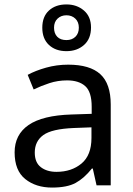

<svg xmlns="http://www.w3.org/2000/svg" viewBox="-20 -837 601 867"><path d="M288 -545Q386 -545 433 -502Q480 -459 480 -365V0H416L399 -76H395Q360 -32 321.5 -11Q283 10 215 10Q142 10 94 -28.5Q46 -67 46 -149Q46 -229 109 -272.5Q172 -316 303 -320L394 -323V-355Q394 -422 365 -448Q336 -474 283 -474Q241 -474 203 -461.5Q165 -449 132 -433L105 -499Q140 -518 188 -531.5Q236 -545 288 -545ZM314 -259Q214 -255 175.5 -227Q137 -199 137 -148Q137 -103 164.5 -82Q192 -61 235 -61Q303 -61 348 -98.5Q393 -136 393 -214V-262ZM280 -606Q231 -606 201 -634Q171 -662 171 -712Q171 -762 201 -789.5Q231 -817 280 -817Q327 -817 359 -789.5Q391 -762 391 -713Q391 -662 359.5 -634Q328 -606 280 -606ZM280 -656Q305 -656 320.5 -671Q336 -686 336 -712Q336 -738 320 -753Q304 -768 280 -768Q256 -768 240 -753Q224 -738 224 -712Q224 -686 238.5 -671Q253 -656 280 -656Z"/></svg>

Font: Noto Sans Lepcha
Style: Regular
Weight: 400
Designer: Monotype Design Team
Foundry: Monotype Imaging Inc.
Version: Version 2.006; ttfautohint (v1.8.4.7-5d5b)